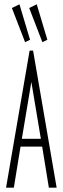

<svg xmlns="http://www.w3.org/2000/svg" viewBox="-20 -868 290 888"><path d="M206 0 175 -190H75L44 0H8L117 -634H133L242 0ZM125 -489 81 -226H169ZM96 -673 35 -831 70 -848 119 -684ZM176 -673 115 -831 150 -848 199 -684Z"/></svg>

Font: Inconsolata UltraCondensed Light
Style: Regular
Weight: 300
Width: 1
Monospace: yes
Designer: Raph Levien, Cyreal, Brenton Simpson
Foundry: Raph Levien, Cyreal, Google
Version: Version 3.001; ttfautohint (v1.8.2.53-6de2)